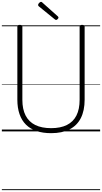

<svg xmlns="http://www.w3.org/2000/svg" viewBox="-20 -1416 1099 2069"><path d="M531 19Q442 19 374 -4Q306 -27 260 -72.5Q214 -118 190.5 -186Q167 -254 167 -342V-1129Q167 -1139 173 -1143.5Q179 -1148 193 -1148Q208 -1148 214.5 -1143.5Q221 -1139 221 -1129V-340Q221 -239 256 -171Q291 -103 360 -69Q429 -35 531 -35Q632 -35 700.5 -69Q769 -103 803.5 -171Q838 -239 838 -340V-1129Q838 -1139 844.5 -1143.5Q851 -1148 864 -1148Q892 -1148 892 -1129V-342Q892 -224 851 -143.5Q810 -63 729.5 -22Q649 19 531 19ZM584 -1201Q581 -1201 578 -1203Q575 -1205 570 -1208L398 -1348Q393 -1352 392 -1355Q391 -1358 391 -1363Q391 -1370 396 -1377.5Q401 -1385 408.5 -1390.5Q416 -1396 423 -1396Q428 -1396 431 -1393.5Q434 -1391 438 -1387L604 -1239Q608 -1235 609 -1231.5Q610 -1228 610 -1226Q610 -1219 601 -1210Q592 -1201 584 -1201ZM0 623H1059V633H0ZM0 -20H1059V0H0ZM0 -505H1059V-500H0ZM0 -1143H1059V-1133H0Z"/></svg>

Font: Playwrite CL Guides
Style: Regular
Weight: 400
Designer: Veronika Burian, José Scaglione
Foundry: TypeTogether
Version: Version 1.003